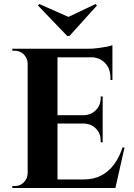

<svg xmlns="http://www.w3.org/2000/svg" viewBox="-20 -945 672 965"><path d="M269 -700V0H119V-700ZM533 -43 557 0H266V-43ZM496 -366V-324H266V-366ZM545 -700V-657H266V-700ZM606 -204 560 0H364L400 -43Q450 -43 488 -62.5Q526 -82 553 -118.5Q580 -155 596 -204ZM496 -326V-230H486V-239Q486 -275 462 -299Q438 -323 401 -324V-326ZM496 -460V-364H401V-366Q438 -367 462 -391.5Q486 -416 486 -452V-460ZM545 -660V-543H535V-555Q535 -601 507.5 -629Q480 -657 433 -658V-660ZM545 -718V-689L423 -700Q445 -700 469.5 -703Q494 -706 515 -710Q536 -714 545 -718ZM122 -73V0H42V-10Q42 -10 48.5 -10Q55 -10 55 -10Q81 -10 99.5 -28.5Q118 -47 119 -73ZM122 -627H119Q118 -653 99.5 -671.5Q81 -690 55 -690Q55 -690 48.5 -690Q42 -690 42 -690V-700H122ZM467 -917 461 -925 324 -860 177 -925 171 -917 318 -764H329Z"/></svg>

Font: Cinzel
Style: Bold
Weight: 700
Designer: Natanael Gama
Version: Version 2.000